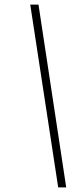

<svg xmlns="http://www.w3.org/2000/svg" viewBox="-20 -763 368 838"><path d="M234 55 112 -743H148L269 55Z"/></svg>

Font: Saira Thin Thin
Style: Italic
Weight: 250
Italic angle: -12°
Version: Version 1.101